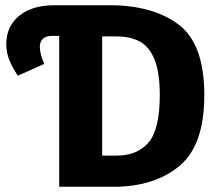

<svg xmlns="http://www.w3.org/2000/svg" viewBox="-20 -713 833 733"><path d="M760 -350Q760 -157 664 -78.5Q568 0 415 0H206V-576H178Q156 -576 144 -565Q132 -554 132 -534Q132 -508 149 -469L48 -424Q28 -454 16 -483Q4 -512 4 -544Q4 -613 53.5 -653Q103 -693 187 -693H399Q563 -693 661.5 -619.5Q760 -546 760 -350ZM590 -350Q590 -439 569 -488Q548 -537 512 -555.5Q476 -574 423 -574H370V-119H425Q505 -119 547.5 -169.5Q590 -220 590 -350Z"/></svg>

Font: Fira Sans BGR
Style: Bold
Weight: 700
Designer: bBox Type GmbH & Carrois Corporate GbR & Edenspiekermann AG
Foundry: bBox Type GmbH & Carrois Corporate GbR & Edenspiekermann AG
Version: Version 4.301